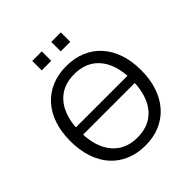

<svg xmlns="http://www.w3.org/2000/svg" viewBox="-235 -1060 1236 1236"><g transform="rotate(-45 383.5 -441.5)"><path d="M108 -325V-391H662V-325ZM383 9Q310 9 250 -16.5Q190 -42 148 -89Q106 -136 83.5 -203Q61 -270 61 -353Q61 -437 83.5 -503.5Q106 -570 148 -616.5Q190 -663 249.5 -688.5Q309 -714 383 -714Q458 -714 517.5 -689Q577 -664 619.5 -617Q662 -570 684.5 -503.5Q707 -437 707 -354Q707 -270 684 -203Q661 -136 619 -89Q577 -42 517.5 -16.5Q458 9 383 9ZM383 -64Q459 -64 511.5 -98Q564 -132 592 -197Q620 -262 620 -353Q620 -445 592 -509Q564 -573 511.5 -607Q459 -641 383 -641Q309 -641 256.5 -607Q204 -573 176 -508.5Q148 -444 148 -353Q148 -262 176 -197.5Q204 -133 256.5 -98.5Q309 -64 383 -64ZM426 -806V-892H513V-806ZM253 -806V-892H340V-806Z"/></g></svg>

Font: NunitoSans1
Style: Book
Weight: 400
Designer: Vernon Adams
Foundry: Vernon Adams
Version: Version 3.101;gftools[0.9.27]